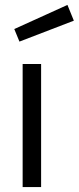

<svg xmlns="http://www.w3.org/2000/svg" viewBox="-20 -760 320 780"><path d="M38 -642 254 -740 280 -676 59 -591ZM72 -500H147V0H72Z"/></svg>

Font: Titillium Web[RUS by Daymarius]
Style: Regular
Weight: 400
Designer: Cyrillization by Daymarius
Foundry: Cyrillization by Daymarius
Version: Version 1.002 September 11, 2018